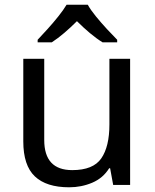

<svg xmlns="http://www.w3.org/2000/svg" viewBox="-20 -786 658 816"><path d="M533 -536V0H461L448 -71H444Q418 -29 372 -9.5Q326 10 274 10Q177 10 128 -36.5Q79 -83 79 -185V-536H168V-191Q168 -63 287 -63Q376 -63 410.5 -113Q445 -163 445 -257V-536ZM353 -766Q365 -744 387.5 -716.5Q410 -689 434.5 -662.5Q459 -636 478 -617V-606H416Q390 -622 362 -645.5Q334 -669 307 -696Q280 -669 253 -646Q226 -623 200 -606H140V-617Q159 -637 182.5 -663Q206 -689 228 -716.5Q250 -744 263 -766Z"/></svg>

Font: Noto Sans Old Hungarian
Style: Regular
Weight: 400
Designer: Monotype Design Team
Foundry: Monotype Imaging Inc.
Version: Version 2.005; ttfautohint (v1.8.4.7-5d5b)